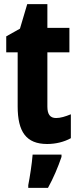

<svg xmlns="http://www.w3.org/2000/svg" viewBox="-20 -749 381 924"><path d="M250 -181C221 -181 208 -199 208 -236V-497H314V-615H208V-729H111L76 -611L10 -574V-497H65V-237C65 -115 106 -56 207 -56C248 -56 289 -66 321 -84V-199C294 -188 271 -181 250 -181ZM276 6V-5H137C134 37 123 107 116 142V155H211C237 108 259 56 276 6Z"/></svg>

Font: Noto Sans Malayalam UI ExtraCondensed ExtraBold
Style: Regular
Weight: 800
Width: 2
Designer: Jelle Bosma - Monotype Design Team
Foundry: Monotype Imaging Inc.
Version: Version 2.104